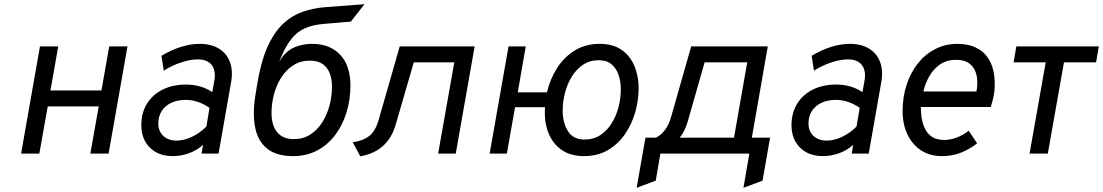

<svg xmlns="http://www.w3.org/2000/svg" viewBox="-20 -732 5256 915"><path d="M80.5 0 170.5 -511H257.5L220.5 -301H463.5L500.5 -511H587.5L497.5 0H410.5L450.5 -225H207.5L167.5 0Z M803.5 12Q735.5 12 694.5 -28.2Q653.5 -68.5 653.5 -136Q653.5 -194 680.2 -237.5Q707 -281 755 -305Q803 -329 867.5 -329Q902 -329 934 -319.8Q966 -310.5 991.5 -293L1000.5 -342Q1010.5 -393 989.8 -421Q969 -449 922.5 -449Q887.5 -449 843.2 -434.5Q799 -420 760.5 -395L749.5 -466Q795.5 -494 842.2 -508.5Q889 -523 931.5 -523Q986 -523 1023 -500.5Q1060 -478 1075.5 -437Q1091 -396 1081.5 -341L1021.5 0H940.5L947.5 -42Q920 -16.5 881.8 -2.2Q843.5 12 803.5 12ZM821.5 -62Q857 -62 895.2 -80.2Q933.5 -98.5 963.5 -129L978.5 -218Q953 -236 924 -246Q895 -256 866.5 -256Q826 -256 796.5 -242.2Q767 -228.5 750.8 -203.2Q734.5 -178 734.5 -144Q734.5 -106.5 758.2 -84.2Q782 -62 821.5 -62Z M1377 12Q1297.5 12 1253.2 -23.5Q1209 -59 1196 -124Q1183 -189 1197 -277L1205 -327Q1222.5 -434.5 1253.2 -504.8Q1284 -575 1326.2 -615.8Q1368.5 -656.5 1420.5 -675Q1472.5 -693.5 1532 -698L1717 -712L1652 -629L1522 -618Q1469.5 -613.5 1433.2 -597.2Q1397 -581 1370.8 -549Q1344.5 -517 1322 -465Q1317.5 -454.5 1315 -448.5Q1312.5 -442.5 1311 -437Q1315 -444.5 1320.8 -453.5Q1326.5 -462.5 1333 -470Q1358 -498 1392.8 -510.5Q1427.5 -523 1468 -523Q1552 -523 1601 -471.2Q1650 -419.5 1650 -324Q1650 -257.5 1631.5 -197Q1613 -136.5 1577.8 -89.2Q1542.5 -42 1491.8 -15Q1441 12 1377 12ZM1380 -69Q1424.5 -69 1458.2 -90.5Q1492 -112 1515.2 -148.2Q1538.5 -184.5 1550.2 -229Q1562 -273.5 1562 -319Q1562 -377.5 1535.5 -410.2Q1509 -443 1457 -443Q1412.5 -443 1378.2 -421.2Q1344 -399.5 1320.8 -363.2Q1297.5 -327 1285.8 -282.8Q1274 -238.5 1274 -193Q1274 -134 1301.2 -101.5Q1328.5 -69 1380 -69Z M1697 13 1661 -54Q1711.5 -61 1740.8 -85Q1770 -109 1784 -159L1885 -511H2242L2152 0H2068L2145 -435H1952L1866 -139Q1847.5 -74.5 1805.2 -36.5Q1763 1.5 1697 13Z M2763.5 12Q2697.5 12 2654.5 -19Q2611.5 -50 2592 -102.8Q2572.5 -155.5 2577.5 -221H2434.5L2395.5 0H2313.5L2403.5 -511H2485.5L2447.5 -292H2586.5Q2601 -353.5 2634 -406.2Q2667 -459 2718.2 -491Q2769.5 -523 2838.5 -523Q2903 -523 2944 -493.2Q2985 -463.5 3004.2 -415.5Q3023.5 -367.5 3023.5 -313Q3023.5 -254 3007 -196.5Q2990.5 -139 2957.8 -91.8Q2925 -44.5 2876.2 -16.2Q2827.5 12 2763.5 12ZM2765.5 -67Q2808.5 -67 2841 -88.2Q2873.5 -109.5 2895.2 -144.8Q2917 -180 2927.8 -222.2Q2938.5 -264.5 2938.5 -307Q2938.5 -343 2928 -374.5Q2917.5 -406 2894.5 -425.5Q2871.5 -445 2833.5 -445Q2791 -445 2759 -423.8Q2727 -402.5 2705.2 -367.2Q2683.5 -332 2672.5 -289.5Q2661.5 -247 2661.5 -205Q2661.5 -148 2686.2 -107.5Q2711 -67 2765.5 -67Z M3014 163 3056 -76H3106Q3129.5 -87.5 3148.2 -111.8Q3167 -136 3178 -174L3274 -511H3639L3563 -76H3650L3614 129L3523 163L3551 0H3127L3105 129ZM3219 -76H3478L3541 -435H3338L3258 -155Q3250.5 -129 3240.5 -109Q3230.5 -89 3219 -76Z M3902 12Q3834 12 3793 -28.2Q3752 -68.5 3752 -136Q3752 -194 3778.8 -237.5Q3805.5 -281 3853.5 -305Q3901.5 -329 3966 -329Q4000.5 -329 4032.5 -319.8Q4064.5 -310.5 4090 -293L4099 -342Q4109 -393 4088.2 -421Q4067.5 -449 4021 -449Q3986 -449 3941.8 -434.5Q3897.5 -420 3859 -395L3848 -466Q3894 -494 3940.8 -508.5Q3987.5 -523 4030 -523Q4084.5 -523 4121.5 -500.5Q4158.5 -478 4174 -437Q4189.5 -396 4180 -341L4120 0H4039L4046 -42Q4018.5 -16.5 3980.2 -2.2Q3942 12 3902 12ZM3920 -62Q3955.5 -62 3993.8 -80.2Q4032 -98.5 4062 -129L4077 -218Q4051.5 -236 4022.5 -246Q3993.5 -256 3965 -256Q3924.5 -256 3895 -242.2Q3865.5 -228.5 3849.2 -203.2Q3833 -178 3833 -144Q3833 -106.5 3856.8 -84.2Q3880.5 -62 3920 -62Z M4469.5 12Q4411 12 4369 -15.8Q4327 -43.5 4304.2 -92Q4281.5 -140.5 4281.5 -203Q4281.5 -270 4300.5 -328Q4319.5 -386 4354.2 -429.8Q4389 -473.5 4437 -498.2Q4485 -523 4542.5 -523Q4596 -523 4636 -502.5Q4676 -482 4698.2 -439.2Q4720.5 -396.5 4720.5 -330Q4720.5 -298.5 4714.8 -272Q4709 -245.5 4701.5 -222H4368.5Q4368.5 -174 4379.8 -138.8Q4391 -103.5 4415.5 -84.2Q4440 -65 4479.5 -65Q4507.5 -65 4537.5 -75.8Q4567.5 -86.5 4596.5 -109L4636.5 -49Q4602 -21.5 4560.2 -4.8Q4518.5 12 4469.5 12ZM4380.5 -296H4633.5Q4641.5 -340 4633.8 -374Q4626 -408 4602 -427.5Q4578 -447 4537.5 -447Q4493 -447 4461.2 -425.8Q4429.5 -404.5 4409.5 -370Q4389.5 -335.5 4380.5 -296Z M4886.5 0 4963.5 -435H4810.5L4823.5 -511H5216.5L5203.5 -435H5050.5L4973.5 0Z"/></svg>

Font: Overpass
Style: Italic
Weight: 400
Italic angle: -10°
Designer: Delve Withrington, Dave Bailey, Thomas Jockin
Foundry: Delve Fonts LLC
Version: Version 4.000